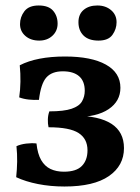

<svg xmlns="http://www.w3.org/2000/svg" viewBox="-20 -672 509 700"><path d="M215 8Q164 8 118.5 -1Q73 -10 39 -26Q42 -54 42.5 -82.5Q43 -111 40 -139Q55 -146 75.5 -148.5Q96 -151 113 -149Q117 -111 130 -88.5Q143 -66 164 -56Q185 -46 213 -46Q258 -46 278.5 -67Q299 -88 299 -124Q299 -166 266.5 -187Q234 -208 157 -208Q154 -221 154.5 -237Q155 -253 160 -266Q213 -266 241 -275.5Q269 -285 279 -302.5Q289 -320 289 -341Q289 -376 268.5 -394Q248 -412 209 -412Q169 -412 149 -389.5Q129 -367 122 -308Q104 -307 85 -309Q66 -311 50 -317Q54 -344 54.5 -374Q55 -404 52 -434Q83 -450 124.5 -458Q166 -466 217 -466Q313 -466 366 -436.5Q419 -407 419 -352Q419 -303 376 -274Q333 -245 253 -245V-250Q341 -250 386.5 -220.5Q432 -191 432 -132Q432 -68 377 -30Q322 8 215 8ZM339 -524Q303 -524 284.5 -542.5Q266 -561 266 -591Q266 -620 285 -636Q304 -652 335 -652Q365 -652 385 -635Q405 -618 405 -591Q405 -566 390 -545Q375 -524 339 -524ZM123 -524Q92 -524 72.5 -541Q53 -558 53 -584Q53 -610 69 -631Q85 -652 121 -652Q157 -652 173.5 -633Q190 -614 190 -586Q190 -559 171 -541.5Q152 -524 123 -524Z"/></svg>

Font: Vollkorn SemiBold
Style: Regular
Weight: 600
Designer: Friedrich Althausen
Foundry: Friedrich Althausen
Version: Version 5.000